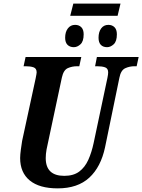

<svg xmlns="http://www.w3.org/2000/svg" viewBox="-20 -1028 784 1058"><path d="M367 -941 384 -1008H644L628 -941ZM387 -768Q365 -768 352 -781Q339 -794 339 -820Q339 -852 354 -871.5Q369 -891 394 -891Q415 -891 428 -878Q441 -865 441 -839Q441 -800 423.5 -784Q406 -768 387 -768ZM570 -768Q548 -768 535.5 -781Q523 -794 523 -820Q523 -852 537.5 -871.5Q552 -891 577 -891Q598 -891 611 -878Q624 -865 624 -839Q624 -800 606.5 -784Q589 -768 570 -768ZM298 10Q197 10 144 -33.5Q91 -77 91 -157Q91 -175 95 -204.5Q99 -234 102 -252L176 -594Q182 -623 182 -629Q182 -651 165 -657Q148 -663 121 -663H110L121 -714H428L417 -663H405Q377 -663 353.5 -652.5Q330 -642 321 -601L246 -249Q241 -229 236.5 -204Q232 -179 232 -157Q232 -59 334 -59Q385 -59 416.5 -82.5Q448 -106 466.5 -147Q485 -188 496 -240L572 -599Q576 -618 576 -629Q576 -651 559 -657Q542 -663 515 -663H504L514 -714H744L733 -663H721Q694 -663 670 -652Q646 -641 638 -600L559 -217Q536 -108 472 -49Q408 10 298 10Z"/></svg>

Font: Noto Serif Condensed
Style: Bold Italic
Weight: 700
Width: 3
Italic angle: -12°
Designer: Monotype Design Team
Foundry: Monotype Imaging Inc.
Version: Version 2.014